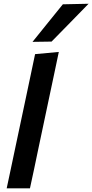

<svg xmlns="http://www.w3.org/2000/svg" viewBox="-20 -1028 504 1048"><path d="M16.5 0Q28 -54 38.8 -104.8Q49.5 -155.5 62.5 -217L121 -493Q134 -554.5 146.5 -613.8Q159 -673 171.5 -732.5L301 -744.5Q288.5 -685 275.5 -623.2Q262.5 -561.5 248 -493.5L189.5 -217Q176.5 -154.5 166 -104.5Q155 -54 143.5 0ZM157.5 -799.5Q199 -851 240.5 -902.5Q281.5 -953 323 -1004.5L463.5 -1007.5Q411.5 -954 361 -902.5Q310.5 -851 261.5 -801Z"/></svg>

Font: Heraclito SemiBold
Style: Italic
Weight: 600
Italic angle: -12°
Designer: Kostas Bartsokas (font) & Cristiano Sobral (main changes)
Foundry: Kostas Bartsokas (font) & Cristiano Sobral (main changes)
Version: Version 1.00;July 8, 2020;FontCreator 13.0.0.2655 64-bit